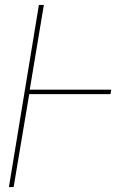

<svg xmlns="http://www.w3.org/2000/svg" viewBox="-20 -755 540 775"><path d="M16 0 137 -735H157L100 -393H429L426 -375H98L35 0Z"/></svg>

Font: Iosevka Curly Thin Oblique
Style: Regular
Weight: 100
Italic angle: -9°
Monospace: yes
Designer: Belleve Invis
Foundry: Belleve Invis
Version: Version 11.1.0; ttfautohint (v1.8.3)